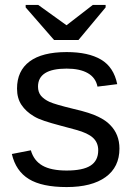

<svg xmlns="http://www.w3.org/2000/svg" viewBox="-20 -748 540 778"><path d="M464 -146Q464 -71 408 -30.5Q352 10 250 10Q150 10 97 -22.5Q44 -55 28 -124L105 -139Q117 -97 152 -77Q187 -57 250 -57Q316 -57 347 -77Q378 -97 378 -139Q378 -170 357 -189.5Q336 -209 288 -222L225 -239Q187 -249 160 -258Q133 -267 117 -277Q85 -296 67 -323Q49 -350 49 -389Q49 -461 100 -499Q151 -537 250 -537Q338 -537 389.5 -506.5Q441 -476 455 -407L375 -397Q368 -433 336 -451.5Q304 -470 250 -470Q134 -470 134 -397Q134 -375 146 -360Q159 -345 181 -335Q192 -330 216 -323Q240 -316 277 -307Q312 -299 337 -291Q362 -283 378 -275Q409 -260 426 -242Q464 -204 464 -146ZM298 -586H199L84 -718V-728H135L249 -646H250L356 -728H408V-718Z"/></svg>

Font: Libra Sans
Style: Regular
Weight: 400
Foundry: Context Ltd
Version: Version 1.000; ttfautohint (v1.3)